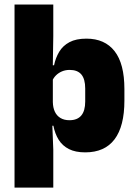

<svg xmlns="http://www.w3.org/2000/svg" viewBox="-20 -680 616 872"><path d="M367 12Q322.5 12 293 -3Q263.5 -18 246.5 -45.2Q229.5 -72.5 222.5 -109H180L220 -216.5Q220.5 -191 229.2 -172.5Q238 -154 254.8 -144Q271.5 -134 295.5 -134Q331 -134 349 -155.2Q367 -176.5 367 -219V-278Q367 -321 349.5 -341.8Q332 -362.5 296.5 -362.5Q277.5 -362.5 261.5 -355.8Q245.5 -349 234 -337.5Q222.5 -326 217 -311.5L180 -383.5H225.5Q232.5 -417.5 249 -445Q265.5 -472.5 295.5 -488.5Q325.5 -504.5 372.5 -504.5Q456 -504.5 500.5 -447.5Q545 -390.5 545 -275.5V-223Q545 -106.5 500.2 -47.2Q455.5 12 367 12ZM46 172V-659.5H222V-516L219.5 -361.5L220 -340V-158L217 -128.5L222 0V172Z"/></svg>

Font: Anek Tamil ExtraBold
Style: Regular
Weight: 800
Designer: Aadarsh Rajan (Tamil), Yesha Goshar (Latin)
Foundry: Ek Type
Version: Version 1.003